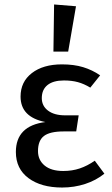

<svg xmlns="http://www.w3.org/2000/svg" viewBox="-20 -827 502 859"><path d="M428 -490 384 -435Q356 -452 328.5 -459.5Q301 -467 266 -467Q218 -467 192.5 -446.5Q167 -426 167 -388Q167 -353 195 -332Q223 -311 271 -311H332L321 -239H265Q203 -239 176.5 -218.5Q150 -198 150 -151Q150 -111 179.5 -86.5Q209 -62 263 -62Q303 -62 337 -73.5Q371 -85 404 -108L447 -50Q410 -20 361 -4Q312 12 258 12Q164 12 107.5 -30Q51 -72 51 -147Q51 -264 183 -281Q72 -303 72 -395Q72 -461 122.5 -500Q173 -539 257 -539Q311 -539 352 -526.5Q393 -514 428 -490ZM320 -799 285 -596H219L222 -807Z"/></svg>

Font: Fira Sans
Style: Regular
Weight: 400
Designer: bBox Type GmbH & Carrois Corporate GbR & Edenspiekermann AG
Foundry: bBox Type GmbH & Carrois Corporate GbR & Edenspiekermann AG
Version: Version 4.301